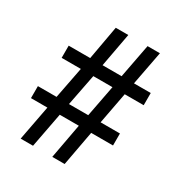

<svg xmlns="http://www.w3.org/2000/svg" viewBox="-168 -835 901 955"><g transform="rotate(30 282.5 -357.0)"><path d="M87.1 0 125.1 -200.1H30.8V-269H137.9L173 -449.9H62.8V-519.9H186.3L221.1 -714H293.1L257.3 -519.9H366.7L403.7 -714H474.7L437.7 -519.9H534V-449.9H425L390.9 -269H502V-200.1H376.6L339.7 0H268.7L305.6 -200.1H196.1L158.1 0ZM209.3 -269H319.9L354.6 -449.9H244.6Z"/></g></svg>

Font: Noto Serif Lao
Style: Regular
Weight: 400
Designer: Monotype Design Team
Foundry: Monotype Imaging Inc.
Version: Version 2.003